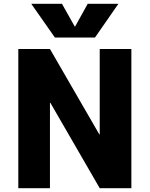

<svg xmlns="http://www.w3.org/2000/svg" viewBox="-20 -987 785 1007"><path d="M374 -848 440 -967H601L478 -790H268L144 -967H305L372 -848ZM76 0V-730H242L501 -282H503V-730H669V0H503L244 -448H242V0Z"/></svg>

Font: M PLUS 1p ExtraBold
Style: Regular
Weight: 800
Version: Version 1.062